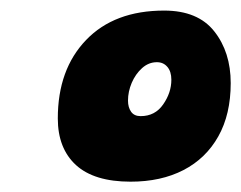

<svg xmlns="http://www.w3.org/2000/svg" viewBox="-20 -736 467 372"><path d="M233 -384Q162.5 -384 127.2 -416.2Q92 -448.5 92 -506.5Q92 -601.5 146.8 -658.5Q201.5 -715.5 298 -715.5Q363.5 -715.5 395.2 -675.2Q427 -635 427 -575Q427 -514.5 403 -471.8Q379 -429 335.5 -406.5Q292 -384 233 -384ZM252.5 -511Q280.5 -511 296.2 -533.8Q312 -556.5 312 -581.5Q312 -597.5 304.2 -606.5Q296.5 -615.5 284 -615.5Q268 -615.5 255.2 -604Q242.5 -592.5 235.2 -575.5Q228 -558.5 228 -541Q228 -528 234 -519.5Q240 -511 252.5 -511Z"/></svg>

Font: Grandstander Thin Black
Style: Italic
Weight: 900
Italic angle: -15°
Version: Version 1.200